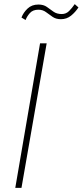

<svg xmlns="http://www.w3.org/2000/svg" viewBox="-20 -910 400 930"><path d="M174 -700 54 0H84L206 -700ZM84 -825 104 -813Q110 -830 124.5 -846.5Q139 -863 166 -863Q187 -863 202.5 -851.5Q218 -840 234.5 -828.5Q251 -817 275 -817Q303 -817 324 -834Q345 -851 360 -874L342 -890Q329 -871 314.5 -856.5Q300 -842 279 -842Q255 -842 239 -853.5Q223 -865 207 -876.5Q191 -888 166 -888Q134 -888 113.5 -868.5Q93 -849 84 -825Z"/></svg>

Font: Jost* 200 Thin Italic
Style: Italic
Weight: 200
Italic angle: -10°
Version: Version 3.200; ttfautohint (v0.97) -l 8 -r 50 -G 200 -x 14 -